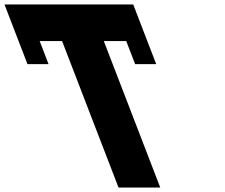

<svg xmlns="http://www.w3.org/2000/svg" viewBox="-264 -845 1012 865"><path d="M-180.3 -660 -140.2 -556H-45.2L-85.3 -660H15.7L270 0H458L203.7 -660H304.7L344.8 -556H439.8L399.7 -660L336.2 -825H-243.8Z"/></svg>

Font: Hussar
Style: BdOpOblFour
Weight: 700
Foundry: Cannot Into Space Fonts
Version: Version 2.00